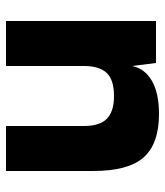

<svg xmlns="http://www.w3.org/2000/svg" viewBox="25 -575 550 640"><g transform="rotate(90 300.0 -255.0)"><path d="M50 0H200V-420L190 -500H50ZM200 -420V-260Q200 -311 223 -335.5Q246 -360 300 -360Q352 -360 376 -336Q400 -312 400 -260V0H550V-290Q550 -408 504.5 -459Q459 -510 360 -510Q290 -510 249 -486Q208 -462 200 -420Z"/></g></svg>

Font: Millimetre
Style: Bold
Weight: 800
Designer: Jérémy Landes
Version: Version 1.0